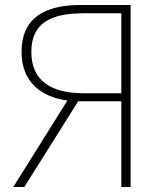

<svg xmlns="http://www.w3.org/2000/svg" viewBox="-20 -746 651 766"><path d="M464 -374H313C180 -374 105 -427 105 -539C105 -652 180 -693 313 -693H464ZM300 -726C157 -726 66 -673 66 -539C66 -420 143 -359 249 -345L33 0H77L292 -342H464V0H501V-726Z"/></svg>

Font: Noto Sans CJK JP Thin
Style: Regular
Weight: 250
Designer: Ryoko NISHIZUKA (kana & ideographs); Paul D. Hunt (Latin, Greek & Cyrillic); Wenlong ZHANG (bopomofo); Sandoll Communica
Foundry: Adobe Systems Incorporated
Version: Version 1.004;PS 1.004;hotconv 1.0.82;makeotf.lib2.5.63406